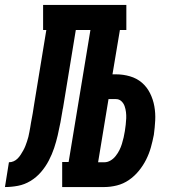

<svg xmlns="http://www.w3.org/2000/svg" viewBox="-76 -755 696 775"><path d="M-56 0 -40 -100Q-30 -100 -21 -104Q-12 -108 -5 -115Q2 -122 7.5 -130.5Q13 -139 18 -148Q23 -157 26.5 -166Q30 -175 33 -184Q36 -193 38.5 -202.5Q41 -212 42.5 -221.5Q44 -231 46 -240.5Q48 -250 49 -259Q53 -278 56 -297Q59 -316 62 -335L111 -634H98V-735H434V-634H408L378 -455H392Q421 -455 448.5 -447Q476 -439 496.5 -421.5Q517 -404 529.5 -379Q542 -354 547 -326Q552 -298 550.5 -269Q549 -240 545 -211Q540 -185 533 -160Q526 -135 514 -111Q502 -87 484.5 -65.5Q467 -44 444.5 -28.5Q422 -13 396 -6.5Q370 0 345 0H175V-101H201L289 -634H230L178 -317Q177 -316 177 -315Q177 -314 177 -313Q173 -287 168 -261Q163 -235 157 -209Q151 -183 142.5 -157.5Q134 -132 121 -107Q108 -82 89.5 -60.5Q71 -39 47 -24.5Q23 -10 -3.5 -5Q-30 0 -56 0ZM320 -100H345Q358 -100 370 -107Q382 -114 391 -125.5Q400 -137 406 -149Q412 -161 416 -174Q420 -187 423 -200Q426 -213 428 -226Q430 -239 431.5 -252Q433 -265 433.5 -277.5Q434 -290 432.5 -302.5Q431 -315 427 -326.5Q423 -338 414 -346.5Q405 -355 392 -355H362Z"/></svg>

Font: Iosevka Curly Slab Extended
Style: Bold Italic
Weight: 700
Width: 7
Italic angle: -9°
Monospace: yes
Designer: Belleve Invis
Foundry: Belleve Invis
Version: Version 11.0.0; ttfautohint (v1.8.3)